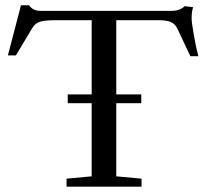

<svg xmlns="http://www.w3.org/2000/svg" viewBox="-20 -704 778 724"><path d="M231 0V-30.3L325.7 -39.1V-314.9H235.4V-348.1H325.7V-627.9H189.9Q149.9 -627.9 131.1 -622.1Q112.3 -616.2 101.6 -598.1L40 -495.1H9.8L59.1 -684.1H89.4Q104 -663.1 132.3 -663.1H627Q658.7 -663.1 676.3 -680.7L708.5 -676.8Q702.6 -662.6 702.6 -632.8Q702.6 -620.6 710.9 -572.5Q719.2 -524.4 728 -492.2H697.8L648.4 -596.7Q640.6 -613.8 624.3 -620.8Q607.9 -627.9 577.6 -627.9H418.5V-348.1H512.7V-314.9H418.5V-39.1L513.7 -30.3V0Z"/></svg>

Font: Elstob 10pt
Style: Regular
Weight: 400
Designer: Peter S. Baker
Version: Version 1.015